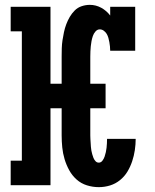

<svg xmlns="http://www.w3.org/2000/svg" viewBox="-20 -763 640 791"><path d="M387 8Q362 8 338 0.5Q314 -7 295.5 -23.5Q277 -40 265 -62Q253 -84 246 -107.5Q239 -131 236.5 -155.5Q234 -180 234 -205V-317H188V0H24V-101H70V-634H24V-735H188V-418H234V-530Q234 -547 234.5 -564Q235 -581 237.5 -597.5Q240 -614 243.5 -630.5Q247 -647 253 -663Q259 -679 267.5 -693.5Q276 -708 288 -720Q300 -732 316.5 -737.5Q333 -743 350 -743Q375 -743 397 -731Q419 -719 434 -699V-735H537V-554H434Q434 -563 433 -572Q432 -581 430.5 -589.5Q429 -598 426.5 -607Q424 -616 419.5 -623.5Q415 -631 407.5 -636.5Q400 -642 391 -642Q381 -642 373.5 -633.5Q366 -625 362.5 -614.5Q359 -604 357 -593.5Q355 -583 354 -572.5Q353 -562 352.5 -551.5Q352 -541 352 -530V-418H415V-317H352V-205Q352 -197 352.5 -189.5Q353 -182 353.5 -174Q354 -166 354.5 -158Q355 -150 356.5 -142.5Q358 -135 360 -127.5Q362 -120 365 -112.5Q368 -105 373.5 -99Q379 -93 387 -93Q396 -93 402 -101Q408 -109 411 -118Q414 -127 416 -136Q418 -145 419 -154Q420 -163 420.5 -172.5Q421 -182 421 -191H539Q539 -168 535.5 -144.5Q532 -121 524.5 -98.5Q517 -76 505 -56Q493 -36 474.5 -21Q456 -6 433.5 1Q411 8 387 8Z"/></svg>

Font: Iosevka Curly Slab Extended
Style: Bold
Weight: 700
Width: 7
Monospace: yes
Designer: Belleve Invis
Foundry: Belleve Invis
Version: Version 11.1.0; ttfautohint (v1.8.3)